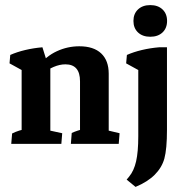

<svg xmlns="http://www.w3.org/2000/svg" viewBox="-20 -568 726 758"><path d="M295.9 -2.9V-247.1Q295.9 -314 238.3 -314Q193.4 -314 141.6 -272.9L131.8 -307.1Q162.1 -346.2 204.3 -365.7Q246.6 -385.3 293 -385.3Q349.6 -385.3 379.4 -357.2Q409.2 -329.1 409.2 -276.9V-2.9ZM65.4 -2.9V-332L178.7 -311.5V-2.9ZM24.4 0 27.8 -41Q41.5 -47.9 55.4 -52.2Q69.3 -56.6 83.5 -60.1L65.4 -12.2V-88.9H178.7V-12.2L162.6 -55.7L225.6 -42L222.2 0ZM259.8 0 263.2 -43Q273.4 -47.9 286.6 -52.2Q299.8 -56.6 314 -59.6L295.9 -12.2V-88.9H409.2V-12.2L392.6 -56.2L452.1 -42L448.7 0ZM65.4 -251.5V-314L85 -280.8L17.6 -317.9L20.5 -351.1Q46.9 -362.8 79.8 -370.6Q112.8 -378.4 147.5 -381.3L174.8 -293.9ZM515.1 169.9 480 141.1 489.7 129.4Q508.8 106.4 517.3 69.1Q525.9 31.7 525.9 -30.3V-342.3L639.2 -351.6V-55.2Q639.2 20 628.9 58.1Q619.1 93.3 591.1 121.6Q563 149.9 515.1 169.9ZM525.9 -251.5V-314L545.4 -280.8L478 -317.9L481 -351.1Q507.3 -362.8 540.3 -370.6Q573.2 -378.4 607.9 -381.3H639.2V-303.7ZM573.2 -422.9Q543 -422.9 524.9 -439.9Q506.8 -457 506.8 -485.4Q506.8 -513.7 524.9 -530.8Q543 -547.9 573.2 -547.9Q603.5 -547.9 621.6 -530.8Q639.6 -513.7 639.6 -485.4Q639.6 -457 621.6 -439.9Q603.5 -422.9 573.2 -422.9Z"/></svg>

Font: Markazi Text
Style: Regular
Weight: 400
Designer: Borna Izadpanah (Arabic designer), Fiona Ross (Arabic design director) and Florian Runge (Latin designer)
Foundry: Borna Izadpanah and Florian Runge
Version: Version 1.000